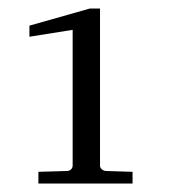

<svg xmlns="http://www.w3.org/2000/svg" viewBox="-20 -812 406 449"><path d="M69.8 -382.8V-410.2L136.2 -412.1Q142.1 -412.1 146 -415.8Q149.9 -419.4 149.9 -424.8V-742.2L48.8 -726.1V-752L189.9 -792H213.9V-424.8Q213.9 -419.4 218.5 -415.8Q223.1 -412.1 229 -412.1L290 -410.2V-382.8Z"/></svg>

Font: Charis SIL
Style: Regular
Weight: 400
Foundry: SIL International
Version: Version 4.112